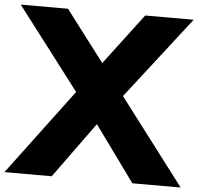

<svg xmlns="http://www.w3.org/2000/svg" viewBox="-86 -881 977 939"><g transform="rotate(5 402.5 -411.5)"><path d="M-30 0H202L400 -273L598 0H835L515 -421L827 -823H589L400 -573L210 -823H-22L285 -421Z"/></g></svg>

Font: Rabbid Highway Sign IV
Style: Blk
Weight: 400
Foundry: Cannot Into Space Fonts
Version: Version 0.277